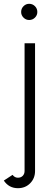

<svg xmlns="http://www.w3.org/2000/svg" viewBox="-20 -728 284 1008"><path d="M133 -708Q151 -708 163.5 -695.5Q176 -683 176 -665Q176 -648 163.5 -635.5Q151 -623 133 -623Q116 -623 103.5 -635.5Q91 -648 91 -665Q91 -683 103.5 -695.5Q116 -708 133 -708ZM164 -501V170Q164 208 138.5 234Q113 260 74 260Q27 260 0 220L46 190Q57 205 74 205Q90 205 99.5 195Q109 185 109 170V-501Z"/></svg>

Font: Bellota
Style: Regular
Weight: 400
Designer: Kemie Guaida
Foundry: Kemie Guaida
Version: Version 1.000;PS 002.000;hotconv 1.0.70;makeotf.lib2.5.58329